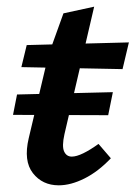

<svg xmlns="http://www.w3.org/2000/svg" viewBox="-20 -546 406 575"><path d="M156 9Q107 9 78.5 -27.5Q50 -64 66 -132L125 -381L170 -506L262 -526L173 -144Q165 -108 172 -92.5Q179 -77 195 -77Q209 -77 229.5 -87Q250 -97 275 -115L312 -72Q274 -32 233 -11.5Q192 9 156 9ZM19 -202 31 -263 318 -270 304 -201ZM44 -345 60 -411 366 -419 347 -339Z"/></svg>

Font: Ysabeau
Style: Bold Italic
Weight: 700
Italic angle: -12°
Designer: Christian Thalmann (Catharsis Fonts)
Version: Version 2.002